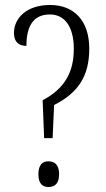

<svg xmlns="http://www.w3.org/2000/svg" viewBox="-20 -744 425 770"><path d="M151 -342 157 -190H191L197 -323C292 -371 338 -437 338 -549C338 -662 276 -724 181 -724C84 -724 36 -669 36 -612C36 -574 57 -560 86 -560C86 -634 110 -686 180 -686C244 -686 276 -630 276 -549C276 -457 242 -390 151 -342ZM174 6C198 6 217 -6 217 -45C217 -85 198 -97 174 -97C152 -97 134 -85 134 -45C134 -6 152 6 174 6Z"/></svg>

Font: Noto Serif Hebrew ExtraCondensed Light
Style: Regular
Weight: 300
Width: 2
Designer: Monotype Design Team
Foundry: Monotype Imaging Inc.
Version: Version 2.004